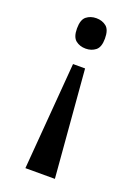

<svg xmlns="http://www.w3.org/2000/svg" viewBox="-139 -599 598 838"><g transform="rotate(20 159.5 -180.5)"><path d="M187 -318 228 180H91L131 -318ZM159 -541Q186 -541 205 -526Q224 -511 224 -470Q224 -430 205 -415Q186 -400 159 -400Q132 -400 113 -415Q94 -430 94 -470Q94 -511 113 -526Q132 -541 159 -541Z"/></g></svg>

Font: Noto Serif Thai Condensed SemiBold
Style: Regular
Weight: 600
Width: 3
Designer: Monotype Design Team
Foundry: Monotype Imaging Inc.
Version: Version 2.002; ttfautohint (v1.8.4.7-5d5b)